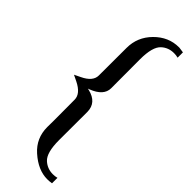

<svg xmlns="http://www.w3.org/2000/svg" viewBox="-328 -888 1035 1035"><g transform="rotate(45 189.5 -370.5)"><path d="M24.4 -367.7Q35.6 -373.5 58.6 -384.3Q122.1 -414.1 122.1 -459.5V-462.4L122.6 -670.4Q122.6 -752.9 181.6 -812.5Q241.2 -872.6 319.8 -872.6H323.7Q339.8 -871.1 354.5 -868.2V-827.6Q340.3 -831.5 323.7 -831.5Q281.2 -831.5 251.5 -804.2Q217.3 -773.4 217.3 -677.7L217.8 -462.4V-458Q217.8 -401.4 139.6 -371.1L130.4 -367.7L139.6 -365.7Q216.3 -347.2 217.3 -277.3Q217.3 -274.4 217.3 -271.5L216.8 -61.5Q216.8 34.2 251 64.9Q281.2 92.3 323.2 92.3Q339.8 92.3 354.5 88.4V129.9Q337.9 132.8 320.8 132.8Q251 132.8 184.1 73.2Q122.1 18.1 122.1 -66.4V-68.8L122.6 -116.2L122.1 -271.5V-274.9Q122.1 -319.8 58.6 -351.1Q33.2 -363.8 24.4 -367.7Z"/></g></svg>

Font: Modern Antiqua
Style: Regular
Weight: 500
Version: Version 1.0